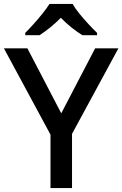

<svg xmlns="http://www.w3.org/2000/svg" viewBox="-20 -961 625 981"><path d="M293 -382 466 -714H585L348 -277V0H238V-273L0 -714H120ZM351 -941Q363 -919 385.5 -891.5Q408 -864 432.5 -837.5Q457 -811 476 -793V-781H401Q375 -797 346 -820Q317 -843 291 -870Q264 -843 236 -820.5Q208 -798 182 -781H109V-793Q128 -812 151.5 -838Q175 -864 197 -891.5Q219 -919 233 -941Z"/></svg>

Font: Noto Sans Adlam Unjoined Medium
Style: Regular
Weight: 500
Version: Version 3.001